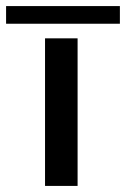

<svg xmlns="http://www.w3.org/2000/svg" viewBox="-54 -611 414 631"><path d="M201 0H94V-485H201ZM-34 -533V-591H340V-533Z"/></svg>

Font: Sarpanch Medium
Style: Regular
Weight: 500
Designer: Manushi Parikh (Devanagari and Latin), Jyotish Sonowal (Devanagari)
Foundry: Indian Type Foundry
Version: Version 2.004;PS 1.0;hotconv 1.0.78;makeotf.lib2.5.61930; tt